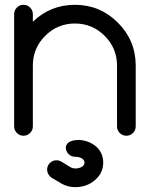

<svg xmlns="http://www.w3.org/2000/svg" viewBox="-20 -567 626 802"><path d="M39.1 -507.8Q39.1 -523.9 50.5 -535.4Q62 -546.9 78.1 -546.9Q94.2 -546.9 105.7 -535.4Q117.2 -523.9 117.2 -507.8V-476.1Q190.4 -546.9 293 -546.9Q397.9 -546.9 472.4 -472.4Q546.9 -397.9 546.9 -293V-39.1Q546.9 -22.9 535.4 -11.5Q523.9 0 507.8 0Q491.7 0 480.2 -11.5Q468.8 -22.9 468.8 -39.1V-293Q468.8 -365.7 417.2 -417.2Q365.7 -468.8 293 -468.8Q220.2 -468.8 168.7 -417.2Q117.2 -365.7 117.2 -293V-39.1Q117.2 -22.9 105.7 -11.5Q94.2 0 78.1 0Q62 0 50.5 -11.5Q39.1 -22.9 39.1 -39.1ZM377.4 41.5Q411.1 68.8 411.1 112.3Q411.1 155.8 376.7 185.3Q342.3 214.8 293.9 214.8Q265.1 214.8 238.3 200.7L193.8 174.3Q176.8 160.2 176.8 141.6Q176.8 125.5 188.2 114Q199.7 102.5 215.8 102.5Q227.5 102.5 236.8 108.4L274.9 131.8Q284.2 136.7 293.9 136.7Q310.1 136.7 321.5 130.1Q333 123.5 333 112.3Q333 101.1 321.5 94.5Q310.1 87.9 293.9 87.9Q277.8 87.9 266.4 76.4Q254.9 64.9 254.9 48.8Q254.9 39.1 264.2 29.8Q278.3 17.6 311 17.6Q347.2 19.5 377.4 41.5Z"/></svg>

Font: Comfortaa
Style: Regular
Weight: 400
Designer: Johan Aakerlund - aajohan
Foundry: Johan Aakerlund
Version: Version 2.004 2013